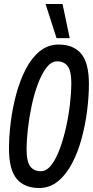

<svg xmlns="http://www.w3.org/2000/svg" viewBox="-20 -932 465 961"><path d="M176 9Q102 9 63.5 -37Q25 -83 25 -188Q25 -251 34 -322Q43 -393 61.5 -461.5Q80 -530 109 -586Q138 -642 179 -675.5Q220 -709 274 -709Q348 -709 386.5 -663Q425 -617 425 -512Q425 -449 416 -378Q407 -307 388.5 -238.5Q370 -170 340.5 -114Q311 -58 270 -24.5Q229 9 176 9ZM184 -75Q213 -75 237 -106Q261 -137 279.5 -187.5Q298 -238 311 -297Q324 -356 330.5 -413.5Q337 -471 337 -514Q337 -577 318.5 -601Q300 -625 266 -625Q237 -625 213 -594Q189 -563 170 -512.5Q151 -462 138.5 -403Q126 -344 119.5 -286.5Q113 -229 113 -186Q113 -123 131.5 -99Q150 -75 184 -75ZM263 -741 208 -912H293L329 -741Z"/></svg>

Font: Georama Condensed Medium
Style: Italic
Weight: 500
Width: 3
Italic angle: -9°
Designer: Jean-Baptiste Levee
Foundry: Production Type
Version: Version 1.000